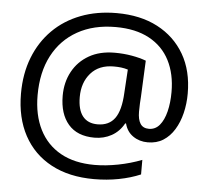

<svg xmlns="http://www.w3.org/2000/svg" viewBox="-55 -774 998 920"><g transform="rotate(5 444.0 -314.0)"><path d="M842 -360Q842 -311 831 -266Q820 -221 798.5 -186Q777 -151 745.5 -131Q714 -111 671 -111Q631 -111 600.5 -132Q570 -153 560 -192H556Q534 -152 497 -131.5Q460 -111 415 -111Q332 -111 289 -161Q246 -211 246 -298Q246 -363 274 -414.5Q302 -466 353.5 -495.5Q405 -525 477 -525Q520 -525 559.5 -518Q599 -511 628 -500L620 -325Q619 -313 618 -293.5Q617 -274 617 -254Q617 -216 630 -196Q643 -176 671 -176Q702 -176 722.5 -200.5Q743 -225 753.5 -267Q764 -309 764 -361Q764 -448 731 -512.5Q698 -577 632.5 -612.5Q567 -648 471 -648Q365 -648 287.5 -604.5Q210 -561 168 -481Q126 -401 126 -290Q126 -195 161 -125.5Q196 -56 263 -18.5Q330 19 427 19Q480 19 539.5 7.5Q599 -4 653 -25V45Q606 65 549 76Q492 87 430 87Q310 87 224 41Q138 -5 92 -90Q46 -175 46 -291Q46 -387 76.5 -465Q107 -543 163 -599Q219 -655 297 -685Q375 -715 470 -715Q584 -715 667 -671.5Q750 -628 796 -549Q842 -470 842 -360ZM328 -299Q328 -238 352.5 -207Q377 -176 424 -176Q479 -176 507 -214.5Q535 -253 539 -337L546 -450Q530 -455 514 -457Q498 -459 478 -459Q407 -459 367.5 -414Q328 -369 328 -299Z"/></g></svg>

Font: Noto Sans Hebrew Thin Medium
Style: Regular
Weight: 500
Version: Version 3.001